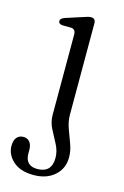

<svg xmlns="http://www.w3.org/2000/svg" viewBox="-126 -522 523 807"><g transform="rotate(15 135.0 -118.0)"><path d="M187 -52Q187 -21.5 197.8 7.8Q208.5 37 219.2 65.8Q230 94.5 230 123Q230 172.5 195.2 203Q160.5 233.5 104.5 233.5Q46.5 233.5 15 205Q-16.5 176.5 -16.5 138.5Q-16.5 114.5 -5.8 102Q5 89.5 23 89.5Q40.5 89.5 50.5 102Q60.5 114.5 60.5 135.5V151.5Q60.5 205 114 205Q175.5 204 175.5 140.5Q175.5 111 160.8 83.2Q146 55.5 131.5 27.5Q117 -0.5 117 -31V-381.5Q117 -403.5 98.5 -405.5L58 -406Q42 -408 42 -420Q42 -431.5 60.5 -438L131.5 -461Q142.5 -464.5 151.2 -467.2Q160 -470 167 -470Q187 -470 187 -448.5Z"/></g></svg>

Font: Fraunces 9pt S050 Light
Style: Regular
Weight: 300
Version: Version 1.000; ttfautohint (v1.8.3)